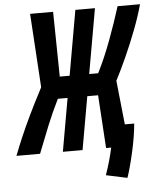

<svg xmlns="http://www.w3.org/2000/svg" viewBox="-101 -742 789 949"><g transform="rotate(-5 293.0 -268.0)"><path d="M186 0 232.4 -263.2H184.1Q151.9 -197.8 127 -136.7Q102.1 -75.7 72.8 0H-44.4Q-25.4 -48.8 -6.1 -93.8Q13.2 -138.7 39.6 -193.8Q65.9 -249 106.9 -327.1L84 -693.4H198.2L203.1 -371.6H252L308.6 -693.4H405.8L349.1 -371.6H393.6Q429.7 -442.9 461.9 -529.5Q494.1 -616.2 518.1 -693.4H629.4Q613.8 -636.2 588.4 -569.6Q563 -502.9 534.2 -439.2Q505.4 -375.5 480 -326.7L502.9 -108.4H549.3Q547.4 -81.5 541.5 -45.2Q535.6 -8.8 527.1 29.3Q518.6 67.4 509.5 100.8Q500.5 134.3 492.7 156.2L387.7 133.8Q400.4 97.7 409.9 63.7Q419.4 29.8 425.8 0H400.4L383.8 -263.2H330.1L283.7 0Z"/></g></svg>

Font: Cascadia Code NF SemiBold
Style: Italic
Weight: 600
Italic angle: -10°
Monospace: yes
Designer: Aaron Bell
Foundry: Saja Typeworks
Version: Version 2404.023; ttfautohint (v1.8.4)